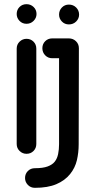

<svg xmlns="http://www.w3.org/2000/svg" viewBox="-20 -737 519 920"><path d="M60 -670Q60 -690 73.5 -703.5Q87 -717 107 -717Q127 -717 141 -703.5Q155 -690 155 -670Q155 -651 141 -637Q127 -623 107 -623Q87 -623 73.5 -637Q60 -651 60 -670ZM60 -504Q60 -524 74 -537.5Q88 -551 107 -551Q127 -551 140.5 -537.5Q154 -524 154 -504V-47Q154 -27 140.5 -13.5Q127 0 107 0Q88 0 74 -13.5Q60 -27 60 -47ZM357 -46Q357 -6 348.5 30.5Q340 67 316 97Q291 128 250 145.5Q209 163 147 163Q127 163 113.5 149Q100 135 100 116Q100 96 113.5 82.5Q127 69 147 69Q186 69 208.5 60.5Q231 52 242 38Q254 23 258.5 1Q263 -21 263 -46V-458H230Q210 -458 196.5 -472Q183 -486 183 -506Q183 -526 196.5 -539.5Q210 -553 230 -553H310Q330 -553 344 -539.5Q358 -526 358 -506ZM310 -620Q290 -620 276.5 -634Q263 -648 263 -667Q263 -687 276.5 -701Q290 -715 310 -715Q331 -715 345 -701Q359 -687 359 -667Q359 -648 345 -634Q331 -620 310 -620Z"/></svg>

Font: VDS
Style: Regular
Weight: 400
Designer: artmaker
Foundry: artmaker
Version: Version 1.000 2009 initial release